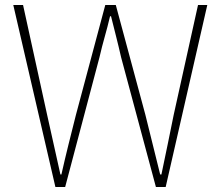

<svg xmlns="http://www.w3.org/2000/svg" viewBox="-20 -746 882 766"><path d="M201 0H240L377 -518C390 -576 406 -624 419 -681H423C437 -624 450 -576 463 -518L602 0H641L807 -726H770L673 -288C657 -209 641 -130 624 -50H619C599 -130 580 -209 560 -288L442 -726H400L283 -288C263 -209 243 -130 225 -50H221C203 -130 186 -209 168 -288L72 -726H33Z"/></svg>

Font: Noto Sans JP Thin
Style: Regular
Weight: 100
Designer: Ryoko NISHIZUKA 西塚涼子 (kana, bopomofo & ideographs); Paul D. Hunt (Latin, Greek & Cyrillic); Sandoll Communications 산돌커뮤니
Foundry: Adobe
Version: Version 2.004;hotconv 1.0.118;makeotfexe 2.5.65603